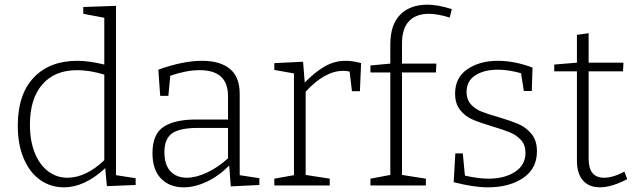

<svg xmlns="http://www.w3.org/2000/svg" viewBox="-20 -793 2719 821"><path d="M476 -44 560 -31V-2L437 3L430 -74Q342 8 253 8Q197 8 152.5 -23Q108 -54 82 -114Q56 -174 56 -256Q56 -389 124 -461Q192 -533 311 -533Q360 -533 426 -517V-717L336 -734V-763L476 -768ZM268 -33Q347 -33 426 -108V-474Q363 -493 310 -493Q214 -493 161 -432Q108 -371 108 -260Q108 -190 129 -138.5Q150 -87 186.5 -60Q223 -33 268 -33Z M1005 -44 1089 -31V-2L967 4L960 -85Q915 -40 864 -16Q813 8 765 8Q705 8 668.5 -29.5Q632 -67 632 -138Q632 -220 680 -251Q728 -282 818 -282H955V-382Q955 -493 834 -493Q777 -493 708 -469L700 -383H665L657 -495Q762 -533 844 -533Q921 -533 963 -498.5Q1005 -464 1005 -391ZM779 -33Q818 -33 865 -55Q912 -77 955 -116V-246H826Q748 -246 715.5 -222.5Q683 -199 683 -143Q683 -88 709 -60.5Q735 -33 779 -33Z M1524 -523 1519 -403H1485L1475 -487Q1462 -490 1447 -490Q1369 -490 1287 -401V-45L1390 -29V0H1153V-29L1237 -44V-479L1153 -494V-523L1276 -529L1283 -440Q1328 -486 1369.5 -509.5Q1411 -533 1458 -533Q1490 -533 1524 -523Z M1699 -608V-521H1846L1844 -483H1699V-45L1801 -29V0H1564V-29L1649 -45V-483H1564V-513L1649 -521V-603Q1649 -688 1691.5 -730.5Q1734 -773 1808 -773Q1852 -773 1912 -754L1903 -718Q1850 -734 1814 -734Q1759 -734 1729 -702.5Q1699 -671 1699 -608Z M2112 -292Q2166 -276 2198 -262Q2230 -248 2253 -220Q2276 -192 2276 -146Q2276 -72 2217 -32Q2158 8 2066 8Q2005 8 1920 -14L1927 -137H1959L1968 -42Q2026 -29 2069 -29Q2137 -29 2182 -58Q2227 -87 2227 -139Q2227 -173 2208 -194Q2189 -215 2161.5 -226.5Q2134 -238 2087 -252Q2033 -268 2001.5 -281.5Q1970 -295 1948 -322Q1926 -349 1926 -393Q1926 -461 1978.5 -497Q2031 -533 2109 -533Q2180 -533 2257 -504L2254 -404H2220L2208 -480Q2153 -495 2109 -495Q2049 -495 2012 -470.5Q1975 -446 1975 -400Q1975 -368 1993 -347.5Q2011 -327 2038.5 -316Q2066 -305 2112 -292Z M2662 -27Q2595 8 2545 8Q2499 8 2473 -21Q2447 -50 2447 -107V-488H2350V-517L2447 -525V-644L2497 -651V-525H2646L2644 -488H2497V-114Q2497 -33 2563 -33Q2601 -33 2650 -59Z"/></svg>

Font: Bitter Pro Light
Style: Regular
Weight: 300
Designer: Sol Matas, and Bitter project Authors
Foundry: Sol Matas
Version: Version 1.010